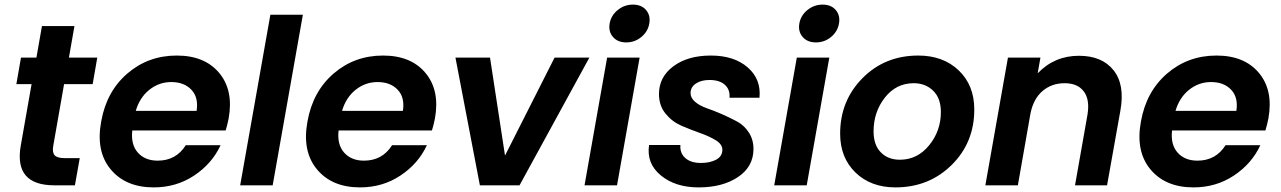

<svg xmlns="http://www.w3.org/2000/svg" viewBox="-20 -804 5556 833"><path d="M70 -172 117 -439H51L71 -554H138L162 -691H303L279 -554H402L382 -439H258L211 -171Q206 -143 217 -130.5Q228 -118 260 -118H326L305 0H216Q40 0 70 -172Z M723 -448Q670 -448 628 -414.5Q586 -381 569 -323H833Q842 -381 810.5 -414.5Q779 -448 723 -448ZM937 -174Q900 -94 822.5 -42.5Q745 9 647 9Q525 9 460 -69.5Q395 -148 419 -277Q442 -407 532.5 -485Q623 -563 747 -563Q868 -563 931 -487.5Q994 -412 972 -290Q966 -260 959 -238H554Q547 -177 578 -142Q609 -107 664 -107Q744 -107 786 -174Z M1022 0 1153 -740H1294L1163 0Z M1618 -448Q1565 -448 1523 -414.5Q1481 -381 1464 -323H1728Q1737 -381 1705.5 -414.5Q1674 -448 1618 -448ZM1832 -174Q1795 -94 1717.5 -42.5Q1640 9 1542 9Q1420 9 1355 -69.5Q1290 -148 1314 -277Q1337 -407 1427.5 -485Q1518 -563 1642 -563Q1763 -563 1826 -487.5Q1889 -412 1867 -290Q1861 -260 1854 -238H1449Q1442 -177 1473 -142Q1504 -107 1559 -107Q1639 -107 1681 -174Z M1956 -554H2106L2171 -129L2386 -554H2537L2234 0H2062Z M2516 0 2614 -554H2755L2657 0ZM2762.5 -643.5Q2734 -620 2697 -620Q2660 -620 2639.5 -643.5Q2619 -667 2625 -702Q2631 -737 2660 -760.5Q2689 -784 2726 -784Q2763 -784 2783 -760.5Q2803 -737 2797 -702Q2791 -667 2762.5 -643.5Z M3249 -158Q3249 -81 3182 -36Q3115 9 3011 9Q2910 9 2847 -43Q2784 -95 2796 -175H2932Q2929 -140 2953 -118.5Q2977 -97 3021 -97Q3061 -97 3087.5 -111.5Q3114 -126 3114 -154Q3114 -178 3085.5 -195.5Q3057 -213 3017 -227Q2977 -241 2936.5 -258.5Q2896 -276 2867.5 -311Q2839 -346 2839 -396Q2839 -470 2901.5 -516.5Q2964 -563 3064 -563Q3165 -563 3224 -511.5Q3283 -460 3275 -380H3145Q3148 -415 3125 -436Q3102 -457 3058 -457Q3022 -457 2999 -441.5Q2976 -426 2976 -400Q2976 -379 2996 -362Q3016 -345 3046.5 -334.5Q3077 -324 3112.5 -308.5Q3148 -293 3178.5 -276.5Q3209 -260 3229 -229Q3249 -198 3249 -158Z M3339 0 3437 -554H3578L3480 0ZM3585.5 -643.5Q3557 -620 3520 -620Q3483 -620 3462.5 -643.5Q3442 -667 3448 -702Q3454 -737 3483 -760.5Q3512 -784 3549 -784Q3586 -784 3606 -760.5Q3626 -737 3620 -702Q3614 -667 3585.5 -643.5Z M4207 -329Q4207 -185 4108.5 -88Q4010 9 3865 9Q3758 9 3691.5 -55.5Q3625 -120 3625 -224Q3625 -367 3722 -465Q3819 -563 3964 -563Q4072 -563 4139.5 -498.5Q4207 -434 4207 -329ZM3770 -234Q3770 -175 3801.5 -143Q3833 -111 3884 -111Q3960 -111 4011 -173.5Q4062 -236 4062 -318Q4062 -378 4028.5 -410.5Q3995 -443 3944 -443Q3868 -443 3819 -380.5Q3770 -318 3770 -234Z M4644 0 4698 -306Q4709 -372 4682 -407.5Q4655 -443 4599 -443Q4543 -443 4503.5 -409.5Q4464 -376 4451 -313L4396 0H4255L4353 -554H4494L4482 -486Q4555 -562 4661 -562Q4761 -562 4811 -499.5Q4861 -437 4841 -325L4783 0Z M5234 -448Q5181 -448 5139 -414.5Q5097 -381 5080 -323H5344Q5353 -381 5321.5 -414.5Q5290 -448 5234 -448ZM5448 -174Q5411 -94 5333.5 -42.5Q5256 9 5158 9Q5036 9 4971 -69.5Q4906 -148 4930 -277Q4953 -407 5043.5 -485Q5134 -563 5258 -563Q5379 -563 5442 -487.5Q5505 -412 5483 -290Q5477 -260 5470 -238H5065Q5058 -177 5089 -142Q5120 -107 5175 -107Q5255 -107 5297 -174Z"/></svg>

Font: Poppins SemiBold
Style: Italic
Weight: 600
Italic angle: -10°
Designer: Ninad Kale (Devanagari), Jonny Pinhorn (Latin)
Foundry: Indian Type Foundry
Version: Version 3.200;PS 1.000;hotconv 16.6.54;makeotf.lib2.5.65590